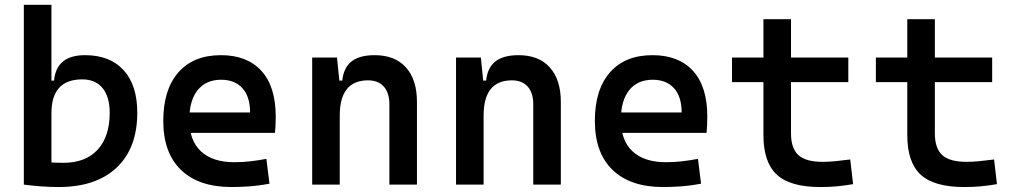

<svg xmlns="http://www.w3.org/2000/svg" viewBox="-20 -752 4142 782"><path d="M218.3 9.8Q182.6 9.8 147.7 7.1Q112.8 4.4 77.1 0L119.6 -105.5Q145.5 -93.3 176.8 -91.1Q208 -88.9 238.8 -88.9Q328.6 -88.9 377.7 -142.3Q426.8 -195.8 426.8 -293Q426.8 -357.9 397.7 -393.3Q368.7 -428.7 314.9 -428.7Q189.5 -428.7 189.5 -291L159.2 -423.8H200.2Q209.5 -527.3 326.2 -527.3Q427.7 -527.3 483.4 -466.3Q539.1 -405.3 539.1 -293Q539.1 -148.9 455.3 -69.6Q371.6 9.8 218.3 9.8ZM77.1 0V-732.4H189.5V-8.8Z M922.9 9.8Q789.6 9.8 717.3 -59.8Q645 -129.4 645 -259.8Q645 -386.7 706.3 -457Q767.6 -527.3 879.9 -527.3Q986.3 -527.3 1044.7 -463.4Q1103 -399.4 1103 -277.3Q1103 -242.2 1100.1 -210.9H731.9V-293.9H998.5Q998.5 -358.4 967.3 -392.8Q936 -427.2 880.9 -427.2Q818.8 -427.2 784.9 -384.8Q751 -342.3 751 -264.6Q751 -179.7 798.6 -135.5Q846.2 -91.3 934.6 -91.3Q967.3 -91.3 999.5 -95Q1031.7 -98.6 1064.9 -105L1077.6 -3.9Q1030.8 4.9 991.7 7.3Q952.6 9.8 922.9 9.8Z M1565.9 0V-327.1Q1565.9 -374 1543.2 -399.4Q1520.5 -424.8 1479 -424.8Q1363.8 -424.8 1363.8 -281.2L1333.5 -423.8H1374Q1379.4 -476.1 1411.6 -501.7Q1443.8 -527.3 1506.3 -527.3Q1588.4 -527.3 1633.3 -477.5Q1678.2 -427.7 1678.2 -336.9V0ZM1251.5 0V-517.6H1352.5L1363.8 -408.2V0Z M2151.9 0V-327.1Q2151.9 -374 2129.2 -399.4Q2106.4 -424.8 2064.9 -424.8Q1949.7 -424.8 1949.7 -281.2L1919.4 -423.8H1960Q1965.3 -476.1 1997.6 -501.7Q2029.8 -527.3 2092.3 -527.3Q2174.3 -527.3 2219.2 -477.5Q2264.2 -427.7 2264.2 -336.9V0ZM1837.4 0V-517.6H1938.5L1949.7 -408.2V0Z M2680.7 9.8Q2547.4 9.8 2475.1 -59.8Q2402.8 -129.4 2402.8 -259.8Q2402.8 -386.7 2464.1 -457Q2525.4 -527.3 2637.7 -527.3Q2744.1 -527.3 2802.5 -463.4Q2860.8 -399.4 2860.8 -277.3Q2860.8 -242.2 2857.9 -210.9H2489.7V-293.9H2756.3Q2756.3 -358.4 2725.1 -392.8Q2693.8 -427.2 2638.7 -427.2Q2576.7 -427.2 2542.7 -384.8Q2508.8 -342.3 2508.8 -264.6Q2508.8 -179.7 2556.4 -135.5Q2604 -91.3 2692.4 -91.3Q2725.1 -91.3 2757.3 -95Q2789.6 -98.6 2822.8 -105L2835.4 -3.9Q2788.6 4.9 2749.5 7.3Q2710.4 9.8 2680.7 9.8Z M3321.3 9.8Q3198.7 9.8 3144 -40.5Q3089.4 -90.8 3089.4 -201.7V-283.2H3201.7V-208.5Q3201.7 -147.9 3231.7 -120.4Q3261.7 -92.8 3331.1 -92.8Q3355 -92.8 3381.8 -95.5Q3408.7 -98.1 3442.9 -102.5L3454.6 -2Q3420.9 3.9 3389.2 6.8Q3357.4 9.8 3321.3 9.8ZM3089.4 -246.6V-673.8H3201.7V-246.6ZM2961.4 -417.5V-517.6H3435.1V-417.5Z M3907.2 9.8Q3784.7 9.8 3730 -40.5Q3675.3 -90.8 3675.3 -201.7V-283.2H3787.6V-208.5Q3787.6 -147.9 3817.6 -120.4Q3847.7 -92.8 3917 -92.8Q3940.9 -92.8 3967.8 -95.5Q3994.6 -98.1 4028.8 -102.5L4040.5 -2Q4006.8 3.9 3975.1 6.8Q3943.4 9.8 3907.2 9.8ZM3675.3 -246.6V-673.8H3787.6V-246.6ZM3547.4 -417.5V-517.6H4021V-417.5Z"/></svg>

Font: Cascadia Code Medium
Style: Regular
Weight: 500
Monospace: yes
Designer: Aaron Bell
Foundry: Saja Typeworks
Version: Version 2407.024